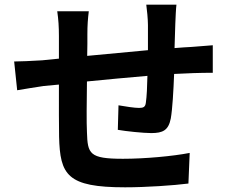

<svg xmlns="http://www.w3.org/2000/svg" viewBox="-20 -767 996 815"><path d="M600.9 -747.2C603.7 -729 608 -683.9 608 -660.9V-554C522 -545.8 430 -536.9 350.1 -529.8C351.2 -566.8 350.9 -598 350.9 -620C350.9 -660.9 353 -687.1 356.9 -719.1H223C228 -685 230.1 -653.1 230.1 -614V-518.1L159.1 -511C111.2 -508.2 67.1 -506 40.1 -506L52.9 -383.9C77.1 -387.8 136.7 -398.1 165.8 -402L230.1 -408C230.1 -318.9 229.8 -228 230.8 -187.1C234.7 -24.1 264.9 28.1 511 28.1C600.1 28.1 715.9 20.2 779.8 12.1L785.2 -117.9C714.1 -104 595.2 -93 502.1 -93C359 -93 351.9 -114 349.1 -206C346.9 -246.8 348 -334.2 349.1 -421.2C430 -429.3 522.7 -437.9 605.8 -445C604.8 -399.9 603 -356.9 599.1 -331C596.9 -312.9 589.1 -308.9 570 -308.9C550.8 -308.9 512.1 -315 483 -320L480.1 -215.9C513.1 -209.9 589.1 -202.1 622.2 -202.1C671.2 -202.1 695 -213.8 704.9 -263.8C712 -304 716.3 -381 719.1 -453.1C774.1 -456 828.1 -458.1 883.2 -458.1V-574.9C856.2 -572.8 817.8 -570 793 -567.8C771 -566.8 746.8 -565 720.9 -562.9C721.9 -594.8 723 -628.2 724.1 -665.1C725.1 -691.1 726.9 -732.2 729 -747.2Z"/></svg>

Font: Karasuma Gothic
Style: Bold
Weight: 700
Designer: Rasmus Andersson / Ryoko Nishizuka
Foundry: Genbu
Version: Version 1.00